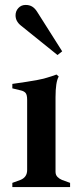

<svg xmlns="http://www.w3.org/2000/svg" viewBox="-20 -758 319 778"><path d="M30 -17 63 -29Q90 -40 90 -69V-354Q90 -374 83.5 -381.5Q77 -389 63 -392L30 -400V-418Q95 -427 132 -434Q169 -441 209 -456L218 -448Q205 -426 205 -364V-62Q205 -49 213 -41Q221 -33 231 -29L264 -17V0H30ZM64 -655Q43 -672 43 -696Q43 -713 54.5 -725.5Q66 -738 84 -738Q99 -738 110 -731.5Q121 -725 130 -711L232 -550L213 -535Z"/></svg>

Font: Ibarra Real Nova
Style: Bold
Weight: 700
Designer: Jose Maria Ribagorda & Octavio Pardo
Foundry: Jose Maria Ribagorda
Version: Version 1.014